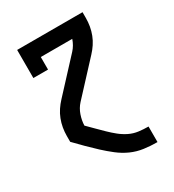

<svg xmlns="http://www.w3.org/2000/svg" viewBox="-178 -623 855 941"><g transform="rotate(-30 250.0 -152.5)"><path d="M434 215Q397 215 360 210Q323 205 289.5 190Q256 175 226.5 152Q197 129 170 104Q143 79 117 53Q91 27 65 0V-33Q65 -56 69 -79Q73 -102 81.5 -124Q90 -146 103 -165.5Q116 -185 132 -202L294 -377Q305 -389 313 -403Q321 -417 326 -432H148V-361H65V-520H435V-488Q435 -464 431 -441Q427 -418 418.5 -396Q410 -374 397 -354.5Q384 -335 368 -318L206 -143Q186 -121 176 -92Q166 -63 165 -34Q185 -14 204 5Q223 24 242.5 43Q262 62 283 79Q304 96 328.5 108Q353 120 380 123.5Q407 127 434 127H435V215Z"/></g></svg>

Font: Iosevka Curly Slab Semibold
Style: Regular
Weight: 600
Monospace: yes
Designer: Belleve Invis
Foundry: Belleve Invis
Version: Version 22.1.2; ttfautohint (v1.8.4)